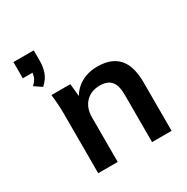

<svg xmlns="http://www.w3.org/2000/svg" viewBox="-173 -917 1036 1065"><g transform="rotate(-30 344.5 -384.5)"><path d="M129 -567 82 -599Q104 -619 111 -639Q118 -659 118 -679L147 -665H55V-769H185V-702Q185 -662 173 -629Q161 -596 129 -567ZM154 0V-379Q154 -410 152 -442Q150 -474 146 -505H267L277 -405H265Q289 -458 336 -486.5Q383 -515 445 -515Q534 -515 579 -465Q624 -415 624 -309V0H499V-303Q499 -364 475.5 -390.5Q452 -417 405 -417Q347 -417 313 -381Q279 -345 279 -285V0Z"/></g></svg>

Font: Mulish ExtraLight
Style: Bold
Weight: 700
Version: Version 3.603